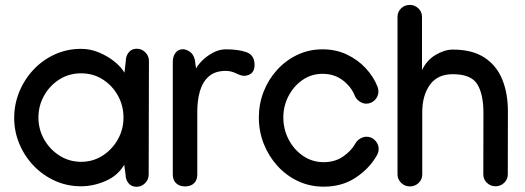

<svg xmlns="http://www.w3.org/2000/svg" viewBox="-20 -732 2093 766"><path d="M304.2 -537.1Q340.3 -537.1 374.8 -522.7Q409.2 -508.3 436.3 -486.6Q463.4 -464.8 476.6 -441.9L481.9 -488.8Q481.9 -508.8 493.7 -523.2Q505.4 -537.6 525.4 -537.6Q545.4 -537.6 559.8 -523.2Q574.2 -508.8 574.2 -488.8V-487.8L573.2 -35.6Q573.2 -15.6 558.8 -1.2Q544.4 13.2 524.4 13.2Q504.4 13.2 492.7 -1.2Q481 -15.6 481 -35.6L475.6 -74.7Q450.2 -31.2 401.4 -10Q352.5 11.2 303.2 11.2Q248 11.2 199.7 -10.5Q151.4 -32.2 114.7 -70.3Q78.1 -108.4 57.4 -157.7Q36.6 -207 36.6 -261.7Q36.6 -315.9 56.9 -365.5Q77.1 -415 113.5 -453.9Q149.9 -492.7 198.5 -514.9Q247.1 -537.1 304.2 -537.1ZM472.7 -262.7Q472.7 -310.5 450.4 -350.6Q428.2 -390.6 390.1 -415Q352.1 -439.5 303.2 -439.5Q255.4 -439.5 216.8 -415Q178.2 -390.6 155.8 -350.3Q133.3 -310.1 133.3 -263.2Q133.3 -215.8 156.2 -175.5Q179.2 -135.3 218 -110.8Q256.8 -86.4 303.7 -86.4Q350.6 -86.4 388.9 -110.8Q427.2 -135.3 450 -175.5Q472.7 -215.8 472.7 -262.7Z M995.6 -473.1Q995.6 -434.1 958 -429.7Q944.3 -428.2 923.3 -438.7Q902.3 -449.2 880.9 -449.2Q838.4 -449.2 813.5 -427.5Q788.6 -405.8 777.8 -369.1Q767.1 -332.5 767.1 -287.1V-35.2Q767.1 -13.7 754.2 -1Q741.2 11.7 718.3 11.7Q695.8 11.7 682.6 -1Q669.4 -13.7 669.4 -35.6V-485.4Q669.4 -507.3 680.4 -521.5Q691.4 -535.6 710.4 -535.6Q721.7 -535.6 736.6 -526.1Q751.5 -516.6 757.3 -493.7L762.2 -458.5Q768.6 -472.2 786.6 -490.2Q804.7 -508.3 829.6 -521.7Q854.5 -535.2 881.3 -535.2Q931.2 -535.2 963.4 -523.7Q995.6 -512.2 995.6 -473.1Z M1012.7 -263.2Q1012.7 -317.4 1031.7 -366.2Q1050.8 -415 1085.4 -453.1Q1120.1 -491.2 1166.3 -513.2Q1212.4 -535.2 1266.6 -535.2Q1320.3 -535.2 1364 -514.4Q1407.7 -493.7 1439.2 -459.7Q1470.7 -425.8 1486.3 -385.7Q1489.7 -377.4 1489.7 -367.2Q1489.7 -347.2 1475.3 -332.8Q1460.9 -318.4 1440.9 -318.4Q1427.2 -318.4 1414.1 -327.6Q1400.9 -336.9 1395.5 -350.1Q1381.8 -385.3 1347.9 -411.4Q1314 -437.5 1266.6 -437.5Q1222.2 -437.5 1186.8 -412.8Q1151.4 -388.2 1130.9 -348.6Q1110.4 -309.1 1110.4 -263.2Q1110.4 -216.8 1131.3 -176Q1152.3 -135.3 1189 -110.1Q1225.6 -85 1271.5 -85Q1316.4 -85 1349.1 -107.7Q1381.8 -130.4 1398.4 -160.6Q1404.3 -171.4 1417 -179Q1429.7 -186.5 1441.9 -186.5Q1461.9 -186.5 1476.3 -172.1Q1490.7 -157.7 1490.7 -137.7Q1490.7 -125.5 1484.4 -113.8Q1456.5 -62.5 1401.4 -24.9Q1346.2 12.7 1271.5 12.7Q1215.8 12.7 1168.7 -9.5Q1121.6 -31.7 1086.7 -70.3Q1051.8 -108.9 1032.2 -158.4Q1012.7 -208 1012.7 -263.2Z M1565.9 -665Q1565.9 -684.6 1580.1 -698.5Q1594.2 -712.4 1614.7 -712.4Q1634.8 -712.4 1649.2 -698.5Q1663.6 -684.6 1663.6 -665V-452.1Q1682.1 -491.7 1717.8 -512.9Q1753.4 -534.2 1786.6 -534.2Q1863.3 -534.2 1911.9 -502.9Q1960.4 -471.7 1983.4 -416Q2006.3 -360.4 2006.3 -287.6V-283.2L2005.9 -36.6V-36.1Q2005.9 -16.6 1991.5 -2.7Q1977.1 11.2 1957 11.2Q1937 11.2 1922.6 -2.7Q1908.2 -16.6 1908.2 -36.1V-36.6L1908.7 -280.8V-281.7Q1908.7 -356.9 1883.8 -396.5Q1858.9 -436 1786.6 -436Q1725.6 -436 1695.1 -393.6Q1664.6 -351.1 1664.6 -284.2V-35.6Q1664.6 -16.1 1650.1 -2.2Q1635.7 11.7 1615.7 11.7Q1594.7 11.7 1580.3 -2.7Q1565.9 -17.1 1565.9 -35.6Z"/></svg>

Font: Manjari
Style: Bold
Weight: 700
Designer: Santhosh Thottingal <santhosh.thottingal@gmail.com>
Version: Version 2.000